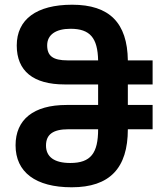

<svg xmlns="http://www.w3.org/2000/svg" viewBox="-20 -784 696 814"><path d="M284 10C445 10 522 -71 522 -236H627V-339H522V-426H627V-528H522C520 -687 444 -764 286 -764C135 -764 51 -702 51 -591C51 -483 121 -426 254 -426H396V-339H262C122 -339 46 -277 46 -168C46 -54 131 10 284 10ZM267 -528C204 -528 180 -547 180 -592C180 -637 217 -662 279 -662C362 -662 394 -623 396 -528ZM278 -93C210 -93 175 -119 175 -167C175 -214 205 -236 270 -236H396C396 -135 365 -93 278 -93Z"/></svg>

Font: Noto Sans Georgian Semi
Style: Regular
Weight: 600
Designer: Monotype Design Team
Foundry: Monotype Imaging Inc.
Version: Version 1.901